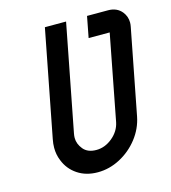

<svg xmlns="http://www.w3.org/2000/svg" viewBox="-101 -738 735 825"><g transform="rotate(-15 266.5 -325.5)"><path d="M457.5 -182.6Q447.3 -130.9 413.8 -88.1Q380.4 -45.4 332.8 -20.3Q285.2 4.9 233.4 4.9Q181.6 4.9 143.8 -20.3Q106 -45.4 89.4 -88.4Q78.6 -114.7 78.6 -145Q78.6 -163.1 82.5 -182.6L174.3 -656.2H268.6L176.8 -182.6Q174.8 -172.4 174.8 -163.1Q174.8 -136.7 194.1 -113Q213.4 -89.4 252 -89.4Q290.5 -89.4 323.5 -116.7Q356.4 -144 364.3 -182.6L437.5 -562.5H343.8L361.8 -656.2H455.6Q494.6 -656.2 516.6 -628.9Q533.2 -607.9 533.2 -581.1Q533.2 -572.3 531.2 -562.5Z"/></g></svg>

Font: Lambda
Style: Italic
Weight: 400
Italic angle: -11°
Designer: GGBotNet
Version: 0.22